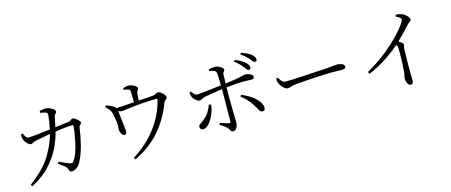

<svg xmlns="http://www.w3.org/2000/svg" viewBox="-50 -1460 5100 2169"><g transform="rotate(-15 2500.0 -375.5)"><path d="M426 -734V-755Q464 -766 498 -767Q530 -765 566.5 -744.5Q603 -724 603 -705Q603 -694 597 -688Q591 -682 584 -672.5Q577 -663 573 -645Q565 -600 550 -533Q657 -546 712 -553Q731 -557 741 -567.5Q751 -578 763 -578Q779 -578 811 -552Q843 -526 843 -510Q843 -499 836.5 -494Q830 -489 823 -482.5Q816 -476 814 -463Q799 -357 774.5 -259.5Q750 -162 706 -78Q686 -41 656.5 -21.5Q627 -2 601 -2Q576 -2 570 -32Q563 -58 538.5 -78Q514 -98 471 -128L483 -147Q556 -114 596 -98Q631 -84 647 -108Q696 -178 723.5 -312.5Q751 -447 751 -495Q751 -506 739 -506Q702 -506 645 -499Q588 -492 539 -485Q525 -423 485 -329.5Q445 -236 360.5 -136Q276 -36 128 44L112 24Q290 -108 367 -238Q444 -368 471 -475Q354 -455 291 -441Q269 -435 259 -427.5Q249 -420 234 -420Q215 -420 191 -446Q167 -472 160 -492Q150 -523 154 -555L174 -560Q184 -538 197 -518.5Q210 -499 230 -499Q280 -499 483 -525Q504 -625 508 -688Q508 -717 490 -720Q458 -730 426 -734Z M1405 -740 1404 -760Q1436 -774 1467 -774Q1499 -774 1532.5 -754Q1566 -734 1566 -719Q1566 -705 1556 -695Q1546 -685 1543 -664Q1540 -627 1538 -580Q1646 -586 1718 -593Q1732 -596 1744.5 -605Q1757 -614 1769 -614Q1792 -614 1822.5 -584Q1853 -554 1853 -537Q1853 -524 1837 -513Q1821 -502 1814 -488Q1748 -309 1632 -173.5Q1516 -38 1332 52L1315 31Q1477 -67 1590.5 -215.5Q1704 -364 1744 -532Q1746 -542 1744 -545Q1742 -548 1731 -548Q1599 -544 1515 -536Q1431 -528 1385 -521Q1339 -514 1321 -514Q1302 -514 1283 -527Q1285 -509 1289 -472Q1293 -435 1298 -393Q1303 -351 1306.5 -318.5Q1310 -286 1310 -279Q1309 -247 1283 -246Q1262 -247 1248.5 -273Q1235 -299 1234 -323Q1234 -332 1236 -344.5Q1238 -357 1238 -370Q1238 -420 1217 -514Q1210 -543 1192 -564.5Q1174 -586 1153 -607L1165 -624Q1210 -608 1245 -587Q1267 -573 1274 -562Q1368 -567 1480 -576Q1480 -630 1478 -695Q1480 -724 1460 -729Q1438 -738 1405 -740Z M2690 -726 2704 -743Q2781 -712 2817 -678Q2853 -647 2853 -617Q2853 -595 2828 -593Q2816 -593 2806.5 -606Q2797 -619 2782 -638Q2753 -679 2690 -726ZM2290 -331 2316 -325Q2310 -269 2286 -212.5Q2262 -156 2227.5 -117Q2193 -78 2157 -78Q2140 -78 2131 -88.5Q2122 -99 2122 -113Q2122 -132 2135.5 -141.5Q2149 -151 2173 -168Q2226 -209 2251.5 -249Q2277 -289 2290 -331ZM2394 -694 2393 -716Q2437 -726 2468 -726Q2501 -723 2531 -704Q2561 -685 2561 -668Q2561 -659 2556 -653.5Q2551 -648 2545.5 -641Q2540 -634 2539 -620Q2536 -581 2535 -512Q2637 -525 2684.5 -534.5Q2732 -544 2747.5 -549Q2763 -554 2774 -554Q2802 -554 2831.5 -539.5Q2861 -525 2861 -508Q2861 -475 2826 -479Q2781 -479 2724 -482Q2664 -482 2534 -466Q2533 -413 2533 -375Q2533 -263 2538 -56Q2538 -24 2522.5 3.5Q2507 31 2481 31Q2460 31 2453.5 18Q2447 5 2432 -16Q2401 -49 2348 -78L2358 -99Q2412 -80 2455 -69Q2473 -64 2476 -82Q2479 -249 2479 -376Q2479 -408 2479 -460Q2367 -446 2274 -428Q2245 -421 2232 -411.5Q2219 -402 2202 -402Q2186 -402 2163 -420Q2140 -438 2126 -463Q2117 -485 2114 -518L2132 -526Q2146 -506 2161.5 -490.5Q2177 -475 2194 -475Q2314 -485 2478 -506Q2477 -607 2473 -650Q2470 -672 2451.5 -681Q2433 -690 2394 -694ZM2658 -325 2672 -343Q2750 -312 2812 -261.5Q2874 -211 2889 -149Q2894 -100 2858 -100Q2837 -100 2825 -120Q2813 -140 2799 -165Q2780 -201 2745.5 -244Q2711 -287 2658 -325ZM2780 -787 2793 -803Q2868 -777 2906 -747Q2943 -717 2943 -687Q2943 -665 2920 -662Q2908 -662 2897.5 -675Q2887 -688 2871 -707Q2843 -743 2780 -787Z M3101 -417 3121 -423Q3137 -397 3153.5 -377.5Q3170 -358 3201 -358Q3268 -358 3451 -369Q3634 -380 3686 -383Q3735 -387 3761.5 -390.5Q3788 -394 3807 -394Q3836 -394 3863 -382Q3890 -370 3890 -350Q3890 -337 3881 -329Q3872 -321 3846 -321Q3794 -321 3715 -323Q3668 -323 3517 -314.5Q3366 -306 3296 -299Q3255 -294 3238 -286Q3221 -278 3199 -278Q3178 -278 3150 -306Q3122 -334 3110 -361Q3101 -388 3101 -417Z M4586 -746 4593 -765Q4627 -766 4658 -754Q4689 -743 4715 -717Q4741 -691 4741 -671Q4741 -657 4729 -651Q4717 -645 4696 -624Q4642 -562 4544 -466Q4566 -452 4580.5 -440Q4595 -428 4595 -417Q4595 -407 4590.5 -395.5Q4586 -384 4586 -365Q4581 -253 4582.5 -152.5Q4584 -52 4584 -7Q4584 21 4577 31.5Q4570 42 4554 42Q4529 42 4516.5 14Q4504 -14 4504 -39Q4504 -53 4508.5 -69.5Q4513 -86 4516 -110Q4529 -267 4525 -390Q4525 -415 4510 -434Q4462 -390 4364.5 -322Q4267 -254 4135 -197L4122 -221Q4312 -331 4438.5 -448.5Q4565 -566 4618 -644Q4645 -683 4645 -695Q4645 -719 4586 -746Z"/></g></svg>

Font: Han-Nom Khai
Style: Regular
Weight: 400
Version: Version 1.200;June 22, 2023;FontCreator 14.0.0.2814 64-bit